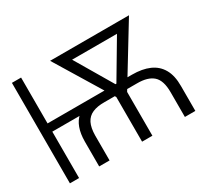

<svg xmlns="http://www.w3.org/2000/svg" viewBox="-140 -966 1318 1204"><g transform="rotate(-30 519.0 -364.0)"><path d="M552.7 -395.5V-335.9H109.9V-395.5ZM120.6 -727.5V0H54.2V-727.5ZM341.3 0H266.1V-179.7Q266.6 -293.5 326.4 -344.2Q386.2 -395 495.1 -395.5H731.9Q805.7 -395.5 856.9 -373Q908.2 -350.6 935.5 -303Q962.9 -255.4 962.4 -179.7V0H886.7V-179.7Q886.7 -264.2 848.4 -298.6Q810.1 -333 731.9 -332.5H495.1Q444.3 -333 409.9 -318.1Q375.5 -303.2 358.6 -269.5Q341.8 -235.8 341.3 -179.7ZM819.3 -727.5V-664.6H416.5V-727.5ZM591.3 -348.6 815.9 -727.5H901.9L648.9 -313H603ZM416.5 -727.5 641.6 -346.2 627.4 -313H583L330.6 -727.5ZM651.4 -378.9V0H576.7V-378.9Z"/></g></svg>

Font: Inter Tight Light
Style: Regular
Weight: 300
Designer: Rasmus Andersson
Foundry: rsms
Version: Version 3.004